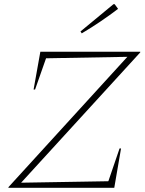

<svg xmlns="http://www.w3.org/2000/svg" viewBox="-20 -889 685 909"><path d="M644 -641 80 -24 493 -31 546 -186H553L521 0H20V-3L583 -620L198 -613L146 -465H139L171 -644H644ZM367 -731 361 -740 517 -869H523L539 -847Q498 -816 456 -787.5Q414 -759 367 -731Z"/></svg>

Font: Piazzolla Thin
Style: Italic
Weight: 100
Italic angle: -11.3°
Designer: Juan Pablo del Peral
Foundry: Huerta Tipografica
Version: Version 1.330